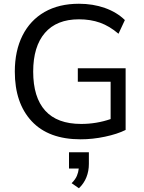

<svg xmlns="http://www.w3.org/2000/svg" viewBox="-20 -734 769 1024"><path d="M410 9Q239 9 149 -87.5Q59 -184 59 -352Q59 -463 100 -544.5Q141 -626 217.5 -670Q294 -714 401 -714Q476 -714 539.5 -691.5Q603 -669 646 -627L612 -554Q564 -595 513.5 -613Q463 -631 401 -631Q282 -631 219.5 -558.5Q157 -486 157 -352Q157 -215 221 -144Q285 -73 413 -73Q494 -73 570 -99V-298H395V-370H650V-41Q606 -19 540 -5Q474 9 410 9ZM401 270 362 243Q382 223 390 204Q398 185 400 165H348V78H454V140Q454 178 441 211Q428 244 401 270Z"/></svg>

Font: Nunito Sans Medium
Style: Regular
Weight: 500
Designer: Vernon Adams
Foundry: Vernon Adams
Version: Version 3.101; ttfautohint (v1.8.4.7-5d5b);gftools[0.9.27]